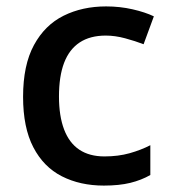

<svg xmlns="http://www.w3.org/2000/svg" viewBox="-20 -569 532 599"><path d="M304 10Q230 10 173 -19Q116 -48 84 -109.5Q52 -171 52 -267Q52 -366 86 -428.5Q120 -491 178.5 -520Q237 -549 311 -549Q354 -549 393.5 -540Q433 -531 460 -518L428 -431Q402 -441 370.5 -449.5Q339 -458 310 -458Q261 -458 228.5 -436.5Q196 -415 180 -373Q164 -331 164 -268Q164 -207 180 -165Q196 -123 227.5 -102Q259 -81 306 -81Q349 -81 384.5 -91Q420 -101 449 -116V-23Q421 -7 386.5 1.5Q352 10 304 10Z"/></svg>

Font: Noto Sans Syriac Eastern Medium
Style: Regular
Weight: 500
Designer: Patrick Giasson and the Monotype Design Team
Foundry: Monotype Imaging Inc.
Version: Version 3.001